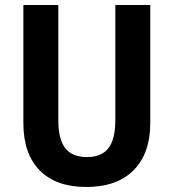

<svg xmlns="http://www.w3.org/2000/svg" viewBox="-20 -734 690 764"><path d="M578 -244Q578 -124 512 -57Q446 10 323 10Q203 10 138 -56Q73 -122 73 -244V-714H212V-257Q212 -179 240 -144Q268 -109 326 -109Q384 -109 411.5 -144.5Q439 -180 439 -258V-714H578Z"/></svg>

Font: Noto Sans Armenian SmBd Narrow
Style: Regular
Weight: 600
Width: 4
Designer: Monotype Design team
Foundry: Monotype Imaging Inc.
Version: Version 1.000